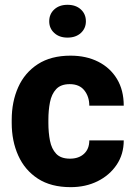

<svg xmlns="http://www.w3.org/2000/svg" viewBox="-20 -770 561 800"><path d="M271.5 -108.9Q308.1 -108.9 330.1 -129.2Q352.1 -149.4 352.1 -185.1H495.6Q495.6 -127.4 466.1 -83.5Q436.5 -39.6 386.7 -14.9Q336.9 9.8 274.4 9.8Q192.4 9.8 137.9 -25.6Q83.5 -61 56.2 -121.6Q28.8 -182.1 28.8 -257.8V-270.5Q28.8 -346.2 55.9 -406.7Q83 -467.3 137.7 -502.7Q192.4 -538.1 273.9 -538.1Q339.4 -538.1 389.2 -512.9Q439 -487.8 467.3 -441.2Q495.6 -394.5 495.6 -329.6H352.1Q352.1 -367.2 331.5 -393.3Q311 -419.4 270.5 -419.4Q233.4 -419.4 214.1 -398.7Q194.8 -377.9 188.2 -344Q181.6 -310.1 181.6 -270.5V-257.8Q181.6 -217.8 188.2 -183.8Q194.8 -149.9 214.1 -129.4Q233.4 -108.9 271.5 -108.9ZM185.1 -681.2Q185.1 -711.4 206.1 -730.7Q227.1 -750 261.2 -750Q295.9 -750 316.9 -730.7Q337.9 -711.4 337.9 -681.2Q337.9 -651.9 316.9 -632.6Q295.9 -613.3 261.2 -613.3Q227.1 -613.3 206.1 -632.6Q185.1 -651.9 185.1 -681.2Z"/></svg>

Font: Vazirmatn RD FD ExtraBold
Style: Regular
Weight: 800
Designer: Saber Rastikerdar
Foundry: Saber Rastikerdar
Version: Version 33.003